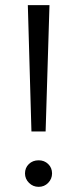

<svg xmlns="http://www.w3.org/2000/svg" viewBox="-20 -720 300 745"><path d="M102 -210 88 -700H172L157 -210ZM77 -47Q77 -69 92 -83.5Q107 -98 130 -98Q152 -98 167 -83.5Q182 -69 182 -47Q182 -26 167 -10.5Q152 5 130 5Q108 5 92.5 -10.5Q77 -26 77 -47Z"/></svg>

Font: mBank
Style: Regular
Weight: 400
Designer: Julieta Ulanovsky
Foundry: Julieta Ulanovsky
Version: Version 7.200;PS 007.200;hotconv 1.0.88;makeotf.lib2.5.64775